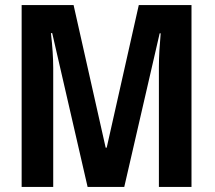

<svg xmlns="http://www.w3.org/2000/svg" viewBox="-20 -734 846 754"><path d="M65 0H189V-467C189 -506 186 -552 180 -604H185L324 0H468L607 -603H611C607 -558 604 -512 604 -472V0H732V-714H525L399 -154H395L269 -714H65Z"/></svg>

Font: Kathrein 77 Bold Condensed
Style: Regular
Weight: 700
Width: 3
Designer: Lazydogs Typefoundry, based on Open Sans by Ascender Corporation
Foundry: Lazydogs Typefoundry
Version: Version 1.003;PS 001.003;hotconv 1.0.88;makeotf.lib2.5.64775